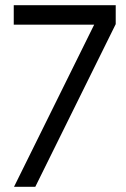

<svg xmlns="http://www.w3.org/2000/svg" viewBox="-20 -720 485 740"><path d="M116 0 426 -627V-700H33V-625H343L34 0Z"/></svg>

Font: Advent Pro Medium
Style: Regular
Weight: 500
Designer: VivaRado, Andreas Kalpakidis
Foundry: VivaRado, Andreas Kalpakidis
Version: Version 3.000